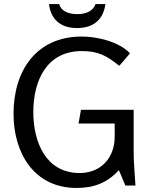

<svg xmlns="http://www.w3.org/2000/svg" viewBox="-20 -919 747 951"><path d="M502 -899H453C442 -867 411 -849 363 -849C315 -849 281 -867 273 -899H223C230 -830 274 -780 361 -780C451 -780 493 -830 502 -899ZM385 -738C159 -738 47 -568 47 -355C47 -161 149 12 359 12C445 12 510 -13 569 -76L601 0H651C648 -55 642 -111 642 -166V-375H381L369 -307H548V-241C548 -138 480 -62 375 -62C205 -62 145 -218 145 -364C145 -518 210 -666 385 -666C468 -666 508 -643 571 -593L624 -655C568 -713 462 -738 385 -738Z"/></svg>

Font: Rosario
Style: Regular
Weight: 400
Designer: Hector Gatti
Foundry: Omnibus Type
Version: Version 1.100